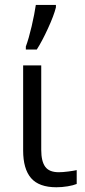

<svg xmlns="http://www.w3.org/2000/svg" viewBox="-20 -769 355 798"><path d="M151.4 -497.1V-146Q151.4 -98.6 168 -75.9Q184.6 -53.2 224.1 -53.2Q240.7 -53.2 263.7 -56.2Q286.6 -59.1 298.8 -62V-4.4Q284.7 1.5 261 5.4Q237.3 9.3 214.4 9.3Q142.1 9.3 109.1 -28.8Q76.2 -66.9 76.2 -143.6V-497.1ZM87.4 -575.7Q99.6 -608.4 111.6 -659.9Q123.5 -711.4 128.9 -748.5H212.4V-738.3Q204.1 -704.6 179.4 -650.9Q154.8 -597.2 132.8 -563H87.4Z"/></svg>

Font: Bpm'online Open Sans
Style: Regular
Weight: 400
Foundry: Ascender Corporation
Version: Version 1.10